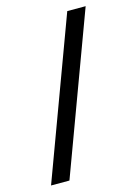

<svg xmlns="http://www.w3.org/2000/svg" viewBox="-111 -775 594 837"><g transform="rotate(-15 186.0 -357.0)"><path d="M361 -715 96 1H13L278 -715Z"/></g></svg>

Font: Noto Sans Ethiopic SemCond
Style: Regular
Weight: 400
Width: 4
Designer: Monotype Design Team
Foundry: Monotype Imaging Inc.
Version: Version 2.102; ttfautohint (v1.8.4.7-5d5b)